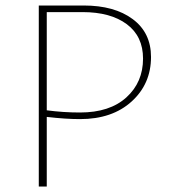

<svg xmlns="http://www.w3.org/2000/svg" viewBox="-20 -678 626 698"><path d="M284 -658Q396 -658 462.5 -608.5Q529 -559 529 -471Q529 -373 458.5 -309Q388 -245 271 -245Q219 -245 150 -253V0H121V-658ZM271 -269Q379 -269 439.5 -324Q500 -379 500 -465Q500 -546 441 -590Q382 -634 280 -634H150V-277Q210 -269 271 -269Z"/></svg>

Font: EauTestInfant Extralight
Style: Regular
Weight: 250
Designer: Christian Thalmann (Catharsis Fonts)
Version: Version 0.001;PS 000.001;hotconv 1.0.88;makeotf.lib2.5.64775